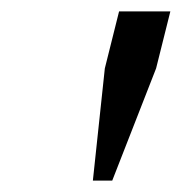

<svg xmlns="http://www.w3.org/2000/svg" viewBox="-20 -768 319 337"><path d="M164 -648 189 -748H279L254 -648L177 -451H143Z"/></svg>

Font: IBM Plex Serif Medium
Style: Italic
Weight: 500
Italic angle: -14°
Designer: Mike Abbink, Paul van der Laan, Pieter van Rosmalen
Foundry: Bold Monday
Version: Version 2.5